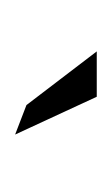

<svg xmlns="http://www.w3.org/2000/svg" viewBox="33 -825 148 254"><g transform="rotate(90 107.0 -698.0)"><path d="M48 -752 119 -659 158 -644 108 -752Z"/></g></svg>

Font: Charger Sport
Style: HLNrw
Weight: 100
Designer: Jasper
Foundry: Cannot Into Space Fonts
Version: Version 1.1